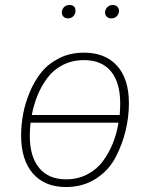

<svg xmlns="http://www.w3.org/2000/svg" viewBox="-20 -743 603 773"><path d="M254 -669Q243 -669 236 -675.5Q229 -682 229 -693Q229 -705 237.5 -714Q246 -723 259 -723Q284 -723 284 -699Q284 -687 275.5 -678Q267 -669 254 -669ZM428 -669Q417 -669 410 -675.5Q403 -682 403 -693Q403 -705 412 -714Q421 -723 434 -723Q445 -723 452 -716.5Q459 -710 459 -699Q459 -687 450.5 -678Q442 -669 428 -669ZM318 -531Q404 -531 451.5 -478Q499 -425 499 -327Q499 -273 486 -218Q473 -163 445.5 -110Q418 -57 366 -23.5Q314 10 246 10Q160 10 112.5 -44.5Q65 -99 65 -198Q65 -240 73 -283.5Q81 -327 100 -372.5Q119 -418 147 -452.5Q175 -487 219 -509Q263 -531 318 -531ZM318 -501Q271 -501 233 -481.5Q195 -462 170.5 -429Q146 -396 131 -359Q116 -322 108 -280H462Q464 -312 464 -326Q464 -411 426.5 -456Q389 -501 318 -501ZM246 -21Q293 -21 331.5 -41Q370 -61 394.5 -94.5Q419 -128 434.5 -166.5Q450 -205 457 -249H103Q100 -220 100 -196Q100 -112 138 -66.5Q176 -21 246 -21Z"/></svg>

Font: Fira Sans UltraLight
Style: Italic
Weight: 200
Italic angle: -8°
Designer: Carrois Corporate & Edenspiekermann AG
Foundry: Carrois Corporate GbR & Edenspiekermann AG
Version: Version 4.203;PS 004.203;hotconv 1.0.88;makeotf.lib2.5.64775